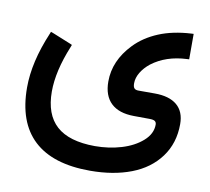

<svg xmlns="http://www.w3.org/2000/svg" viewBox="-74 -478 891 813"><g transform="rotate(10 372.0 -71.5)"><path d="M191.4 -250.4Q145.6 -139 145.6 -51.4Q145.6 47.4 199.5 96Q253.4 144.6 364.7 145.1Q424.7 145.1 478.6 129Q532.5 112.8 567.8 81.6Q603 50.4 603 11.1Q603 1 596.5 -3.8Q589.9 -8.6 572.8 -8.6L505.3 -9.1Q440.8 -9.6 407.3 -41.6Q373.8 -73.6 373.8 -134.5Q373.8 -224.2 444.8 -298.2Q465 -319.4 490.2 -336.3Q515.4 -353.1 545.6 -365.7Q575.8 -378.3 610.8 -385.6Q645.8 -392.9 684.1 -395L694.7 -395.5V-384.9V-295.7V-286.1L685.1 -285.6Q596 -281.6 535 -235.3Q510.8 -216.1 496.7 -192.7Q482.6 -169.3 482.6 -145.6Q482.6 -130.5 488.2 -124.4Q493.7 -118.4 506.3 -118.4H576.3Q638.8 -118.4 671.8 -90.7Q704.8 -63 704.8 -9.1Q704.8 73 660.7 132.7Q616.6 192.4 539.8 221.9Q463 251.4 362.2 251.4Q202.5 251.4 120.9 175.6Q39.3 99.7 39.3 -49.9Q39.3 -159.7 94.7 -290.2L98.2 -299.2L107.8 -295.7L185.9 -264L195 -259.9Z"/></g></svg>

Font: Vazir FD Medium
Style: Regular
Weight: 500
Foundry: DejaVu fonts team - Redesigned by Saber Rastikerdar
Version: Version 21.10;October 20, 2019;FontCreator 12.0.0.2547 64-bi